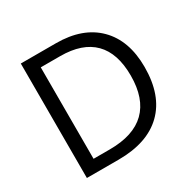

<svg xmlns="http://www.w3.org/2000/svg" viewBox="-157 -876 1043 1037"><g transform="rotate(-30 364.5 -357.0)"><path d="M668 -363.8Q668 -187 572 -93.5Q476.1 0 295.9 0H98.1V-713.9H316.9Q483.4 -713.9 575.7 -621.6Q668 -529.3 668 -363.8ZM580.1 -360.8Q580.1 -500.5 510 -571.3Q439.9 -642.1 301.8 -642.1H181.2V-71.8H282.2Q430.7 -71.8 505.4 -144.8Q580.1 -217.8 580.1 -360.8Z"/></g></svg>

Font: f06252833
Style: Regular
Weight: 400
Foundry: Ascender Corporation
Version: Version 1.10